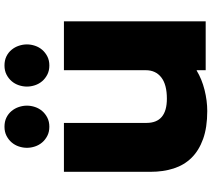

<svg xmlns="http://www.w3.org/2000/svg" viewBox="-64 -871 944 856"><g transform="rotate(-90 408.0 -443.0)"><path d="M638 -795Q638 -777 632 -759Q626 -741 614 -727Q602 -713 584.5 -704Q567 -695 544 -695Q521 -695 503.5 -704Q486 -713 474 -727Q462 -741 456 -759Q450 -777 450 -795Q450 -813 456 -831Q462 -849 474 -863Q486 -877 503.5 -886Q521 -895 544 -895Q567 -895 584.5 -886.5Q602 -878 614 -863.5Q626 -849 632 -831Q638 -813 638 -795ZM365 -795Q365 -777 359 -759Q353 -741 341 -727Q329 -713 311.5 -704Q294 -695 271 -695Q248 -695 230.5 -704Q213 -713 201 -727Q189 -741 183 -759Q177 -777 177 -795Q177 -813 183 -831Q189 -849 201 -863Q213 -877 230.5 -886Q248 -895 271 -895Q294 -895 311.5 -886.5Q329 -878 341 -863.5Q353 -849 359 -831Q365 -813 365 -795ZM741 2H523V-38H521Q483 -15 435 -3Q387 9 341 9Q268 9 216.5 -9.5Q165 -28 132.5 -61Q100 -94 85 -140.5Q70 -187 70 -244V-630H288V-262Q288 -171 396 -171Q459 -171 491 -196Q523 -221 523 -265V-630H741Z"/></g></svg>

Font: TypoPRO Sinkin Sans
Style: 900 X Black
Weight: 950
Designer: Keith Bates
Foundry: K-Type
Version: Sinkin Sans (version 1.0)  by Keith Bates   •   © 2014   www